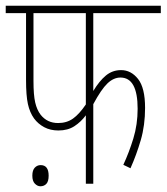

<svg xmlns="http://www.w3.org/2000/svg" viewBox="-20 -642 582 671"><path d="M306 -596V-324Q327 -359 350 -378Q373 -397 403 -397Q438 -397 462.5 -366Q487 -335 487 -265Q487 -204 472 -152.5Q457 -101 436 -54L411 -66Q431 -109 446 -158Q461 -207 461 -262Q461 -371 401 -371Q377 -371 355.5 -350.5Q334 -330 306 -278V0H280V-239Q263 -216 240 -201Q217 -186 184 -186Q156 -186 134.5 -197.5Q113 -209 99 -228Q84 -249 77.5 -278.5Q71 -308 71 -363V-596H0V-622H542V-596ZM97 -596V-359Q97 -310 103 -284Q109 -258 122 -241Q145 -212 183 -212Q213 -212 235 -227.5Q257 -243 280 -277V-596ZM93 -28Q93 -47 101.5 -56Q110 -65 122 -65Q150 -65 150 -28Q150 -8 142 0.5Q134 9 121 9Q111 9 102 0Q93 -9 93 -28Z"/></svg>

Font: Noto Sans ExtraCondensed Thin
Style: Regular
Weight: 100
Width: 2
Designer: Monotype Design Team
Foundry: Monotype Imaging Inc.
Version: Version 2.013; ttfautohint (v1.8.4.7-5d5b)